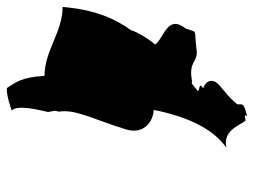

<svg xmlns="http://www.w3.org/2000/svg" viewBox="-109 -571 730 552"><g transform="rotate(-90 256.0 -295.0)"><path d="M214 -626C232 -612 216 -548 210 -522C212 -504 216 -506 211 -491C219 -444 189 -392 160 -298C146 -252 175 -221 216 -218C197 -122 162 -47 107 -9C157 -21 172 30 185 46C214 40 193 50 200 50C239 40 231 38 232 22C260 -10 261 -6 278 -22C316 -49 296 -70 278 -76C300 -90 269 -84 271 -92C300 -114 287 -108 299 -108C354 -118 352 -94 382 -94C453 -104 436 -88 450 -126C492 -180 422 -188 404 -214C420 -232 441 -267 445 -283C480 -331 505 -392 512 -480C440 -480 386 -532 314 -532C310 -600 294 -616 279 -640C263 -643 221 -629 214 -626Z"/></g></svg>

Font: Alpina
Style: Obl
Weight: 400
Version: Version 0.9